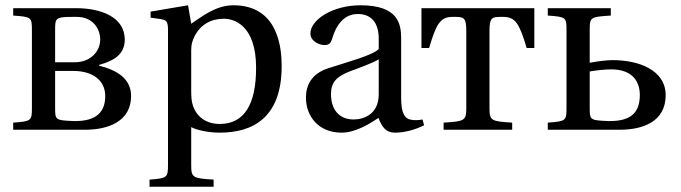

<svg xmlns="http://www.w3.org/2000/svg" viewBox="-20 -492 2583 728"><path d="M30 0H302C393 0 477 -33 477 -128C477 -192 427 -225 356 -243V-246C413 -262 453 -286 453 -342C453 -430 358 -461 269 -461H30V-433C98 -428 101 -427 101 -379V-82C101 -34 98 -32 30 -27ZM189 -85V-223H258C332 -223 379 -187 379 -128C379 -68 346 -33 266 -33H259C189 -36 189 -37 189 -85ZM189 -256V-376C189 -424 189 -428 259 -428H271C332 -428 360 -383 360 -342C360 -299 325 -256 264 -256Z M547 189V216H790V189C711 184 705 182 705 134V-10C725 1 770 11 813 11C940 11 1048 -47 1048 -241C1048 -308 1036 -472 865 -472C796 -472 742 -426 705 -402L693 -472L551 -448V-425L587 -420C611 -416 617 -412 617 -378V134C617 182 613 184 547 189ZM705 -148V-302C705 -326 710 -338 718 -355C740 -398 779 -421 829 -421C867 -421 951 -397 951 -235C951 -97 907 -22 813 -22C764 -22 727 -47 712 -90C706 -107 705 -126 705 -148Z M1140 -122C1140 -52 1187 11 1275 11C1330 11 1385 -25 1415 -45C1428 -10 1444 11 1477 11C1512 11 1552 1 1588 -17L1582 -39C1569 -36 1548 -35 1534 -39C1517 -43 1501 -60 1501 -119V-347C1501 -402 1489 -472 1347 -472C1241 -472 1157 -417 1157 -365C1157 -335 1192 -321 1210 -321C1230 -321 1235 -331 1240 -347C1261 -417 1299 -439 1337 -439C1374 -439 1416 -420 1416 -345V-306C1392 -282 1301 -258 1227 -234C1159 -213 1140 -166 1140 -122ZM1235 -135C1235 -179 1255 -202 1308 -222C1346 -236 1395 -254 1416 -267V-134C1416 -58 1358 -39 1321 -39C1263 -39 1235 -80 1235 -135Z M1578 -310H1607C1635 -404 1650 -428 1697 -428H1703C1738 -428 1748 -426 1748 -376V-82C1748 -34 1741 -32 1662 -27V0H1922V-27C1843 -32 1836 -34 1836 -82V-376C1836 -426 1846 -428 1881 -428H1887C1934 -428 1949 -404 1977 -310H2006V-461H1578Z M2057 0H2329C2420 0 2504 -32 2504 -131C2504 -228 2399 -264 2304 -264C2276 -264 2243 -259 2216 -254V-379C2216 -427 2219 -428 2296 -433V-461H2057V-433C2125 -428 2128 -427 2128 -379V-82C2128 -34 2125 -32 2057 -27ZM2216 -85V-221C2236 -225 2276 -229 2297 -229C2379 -229 2406 -182 2406 -132C2406 -66 2373 -33 2293 -33H2286C2216 -36 2216 -37 2216 -85Z"/></svg>

Font: erewhon
Style: Regular
Weight: 400
Version: Version 1.0.0